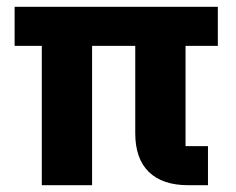

<svg xmlns="http://www.w3.org/2000/svg" viewBox="-20 -545 695 565"><path d="M103 0V-410H23V-525H621V-410H526V-115H592V0H534Q458 0 418 -39Q378 -78 378 -153V-410H251V0Z"/></svg>

Font: Anuphan
Style: Bold
Weight: 700
Designer: Mike Abbink, Paul van der Laan, Pieter van Rosmalen, Mint Tantisuwanna
Foundry: Bold Monday; Cadson Demak
Version: Version 3.002;hotconv 1.0.109;makeotfexe 2.5.65596